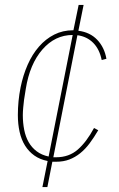

<svg xmlns="http://www.w3.org/2000/svg" viewBox="-20 -640 481 774"><path d="M172 9Q141 3 118.5 -13Q96 -29 81 -53Q66 -77 59 -108.5Q52 -140 52 -176Q52 -233 63 -288Q73 -337 91.5 -379Q110 -421 137 -452Q164 -483 198.5 -500.5Q233 -518 275 -518H276L297 -620H317L296 -516Q343 -510 372 -479.5Q401 -449 409 -403L390 -398Q381 -442 355.5 -467.5Q330 -493 292 -498L195 -6H206Q258 -6 293.5 -37Q329 -68 359 -124L376 -115Q359 -86 341.5 -62.5Q324 -39 303.5 -22.5Q283 -6 259.5 3Q236 12 206 12H191L171 114H151ZM72 -176Q72 -145 77.5 -117Q83 -89 95.5 -67Q108 -45 128 -30Q148 -15 176 -9L273 -499Q202 -499 151 -440.5Q100 -382 84 -282L77 -238Q75 -223 73.5 -205.5Q72 -188 72 -176Z"/></svg>

Font: IBM Plex Sans Condensed Thin
Style: Italic
Weight: 100
Width: 3
Italic angle: -11°
Designer: Mike Abbink, Paul van der Laan, Pieter van Rosmalen
Foundry: Bold Monday
Version: Version 1.3